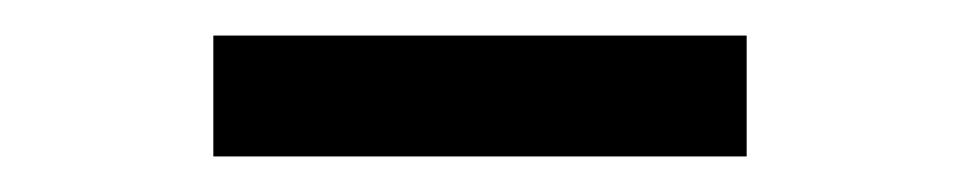

<svg xmlns="http://www.w3.org/2000/svg" viewBox="-20 -724 540 108"><path d="M100 -636V-704H400V-636Z"/></svg>

Font: Iosevka SS18
Style: Regular
Weight: 400
Monospace: yes
Designer: Belleve Invis
Foundry: Belleve Invis
Version: Version 25.1.1; ttfautohint (v1.8.4)